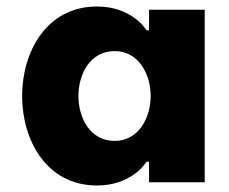

<svg xmlns="http://www.w3.org/2000/svg" viewBox="-20 -560 703 590"><path d="M278 -540C123 -540 48 -401 48 -265C48 -129 123 10 278 10C382 10 426 -56 430 -63H438V0H609V-530H438V-467H430C426 -474 382 -540 278 -540ZM332 -403C406 -403 443 -332 443 -265C443 -198 406 -127 332 -127C257 -127 221 -198 221 -265C221 -332 257 -403 332 -403Z"/></svg>

Font: Be Vietnam Pro ExtraBold
Style: Regular
Weight: 800
Designer: Lam Bao, Tony Le, Vietanh Nguyen
Foundry: Yellow Type Foundry
Version: Version 1.002